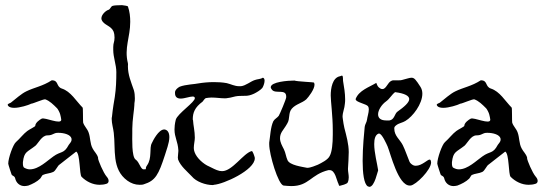

<svg xmlns="http://www.w3.org/2000/svg" viewBox="-20 -719 2119 746"><path d="M75 4C80 4 85 3 90 2C106 -4 124 -13 136 -25C139 -28 143 -37 146 -39C158 -45 175 -45 187 -51C197 -56 204 -76 212 -80C214 -81 275 -130 276 -130C292 -122 288 -41 297 -32C315 -14 340 -1 367 -1C376 -1 385 -2 394 -5C404 -8 405 -21 395 -32C381 -48 361 -97 361 -104V-107C357 -121 346 -130 340 -142C329 -162 332 -184 324 -205C319 -219 307 -229 303 -243C302 -249 303 -300 301 -301C276 -326 255 -364 220 -375C197 -383 209 -407 181 -407C146 -384 112 -379 82 -364C63 -355 40 -334 22 -320C19 -318 10 -316 10 -312V-311C13 -303 23 -300 35 -300C58 -300 91 -311 99 -315C100 -316 100 -316 101 -316C108 -316 150 -335 156 -333C173 -327 187 -313 202 -298C205 -295 213 -280 214 -274C215 -272 218 -256 218 -254C218 -233 155 -264 142 -258C134 -254 117 -242 117 -230C117 -227 92 -215 86 -210C72 -200 57 -180 42 -167C31 -158 12 -105 12 -83C12 -80 24 -43 25 -41C29 -34 36 -37 39 -26C43 -8 57 4 75 4ZM96 -61C89 -61 82 -63 75 -67C70 -69 69 -77 69 -83V-89C74 -131 85 -127 118 -153C129 -163 143 -193 164 -193C187 -193 186 -203 206 -203C229 -203 255 -196 258 -180V-176C258 -168 251 -162 247 -156C228 -120 217 -133 187 -111C165 -96 131 -61 96 -61Z M402 -681C391 -678 374 -662 374 -648C374 -646 374 -644 375 -642C383 -621 411 -620 421 -597C424 -589 425 -581 425 -573C425 -555 420 -553 420 -536V-525C420 -496 432 -467 432 -439C432 -407 431 -375 426 -342C424 -330 418 -297 415 -265C414 -262 414 -260 414 -257C414 -239 420 -221 422 -203C430 -138 413 -62 475 -17C489 -7 505 -1 522 -1C528 -1 534 -1 539 -3C584 -17 596 -40 621 -117C625 -132 638 -163 638 -186C638 -196 636 -204 631 -210C627 -214 622 -216 618 -216C596 -216 574 -172 570 -163C559 -144 572 -105 551 -76C541 -62 554 -61 538 -61C526 -61 522 -89 507 -99C491 -110 494 -181 494 -202V-219C494 -251 502 -298 502 -310C502 -324 504 -321 504 -337C504 -348 503 -359 500 -369C489 -401 477 -428 477 -462C477 -466 478 -469 477 -473C462 -533 486 -574 486 -634C486 -654 484 -674 477 -694C476 -696 463 -698 454 -699C437 -699 422 -698 417 -696C411 -694 408 -683 402 -681Z M1002 -417H1001C992 -411 980 -412 970 -408C954 -403 935 -386 916 -384H910C891 -384 878 -392 861 -396C845 -399 828 -400 811 -400C790 -400 769 -398 751 -395C739 -392 701 -391 678 -382C669 -377 661 -370 660 -361V-357C660 -341 670 -336 682 -336C697 -336 717 -344 729 -344C733 -344 737 -342 737 -338C739 -323 670 -278 663 -254C659 -238 658 -225 658 -216C658 -185 671 -170 673 -135V-132C673 -125 671 -116 671 -107C671 -104 672 -102 672 -99C682 -73 706 -54 725 -34C742 -13 779 0 806 0C808 0 810 0 811 -1C848 -3 970 -58 970 -104V-106C969 -111 962 -133 958 -132C926 -124 883 -54 843 -54C839 -54 836 -55 833 -55C819 -58 806 -66 793 -72C771 -81 744 -105 736 -128C734 -133 733 -139 733 -144C733 -158 737 -172 737 -184C737 -210 731 -232 730 -252C729 -253 729 -255 729 -256C729 -281 737 -302 767 -324C771 -328 775 -337 781 -338C787 -339 795 -340 802 -340C820 -340 837 -337 853 -337C857 -337 861 -337 864 -338C878 -339 891 -345 905 -346C932 -348 941 -343 967 -355C977 -360 991 -368 999 -377C1002 -381 1008 -395 1008 -405C1008 -410 1007 -415 1002 -417Z M1124 -406H1123C1099 -406 1032 -401 1032 -380C1032 -377 1034 -374 1037 -370C1051 -353 1092 -375 1092 -344V-341C1092 -334 1067 -275 1063 -269C1057 -261 1047 -257 1042 -248C1031 -225 1030 -189 1026 -165V-158C1026 -119 1061 -1 1082 2C1094 3 1103 4 1112 4C1181 4 1187 -41 1256 -58H1261C1283 -58 1288 -17 1295 -5C1296 -2 1297 4 1300 3C1307 1 1327 -3 1331 -10C1334 -17 1335 -23 1335 -30C1335 -41 1332 -52 1332 -63C1333 -84 1335 -106 1335 -128C1335 -159 1326 -191 1318 -222C1316 -233 1313 -245 1312 -257C1312 -260 1311 -262 1311 -265C1311 -283 1319 -298 1320 -316C1321 -322 1321 -328 1321 -333C1321 -357 1317 -380 1313 -404C1312 -408 1314 -425 1309 -425H1307C1306 -425 1304 -424 1302 -423C1271 -418 1265 -375 1265 -348C1265 -326 1273 -268 1273 -213V-196C1273 -161 1270 -129 1261 -113C1254 -98 1229 -86 1215 -79C1208 -76 1186 -67 1175 -67H1173C1154 -71 1105 -77 1097 -97C1091 -110 1090 -125 1083 -139C1076 -153 1068 -166 1068 -182C1068 -203 1081 -214 1090 -229L1096 -239C1108 -258 1099 -280 1114 -297C1130 -315 1153 -318 1170 -333C1179 -342 1202 -372 1202 -390C1202 -393 1201 -396 1200 -398C1199 -400 1134 -402 1124 -406Z M1415 7C1436 7 1447 -55 1449 -55V-59C1446 -81 1434 -126 1434 -159C1434 -179 1438 -195 1451 -200H1453C1464 -200 1482 -159 1486 -150C1498 -121 1527 2 1572 2H1575C1596 0 1655 -59 1655 -88C1655 -92 1654 -96 1651 -99H1649C1641 -99 1619 -75 1596 -75C1594 -75 1591 -75 1588 -76C1582 -78 1573 -85 1571 -91C1562 -112 1555 -135 1545 -155C1534 -177 1512 -191 1512 -219V-221C1512 -225 1514 -228 1519 -232C1530 -241 1544 -242 1555 -249C1584 -266 1621 -315 1621 -355C1621 -364 1619 -373 1614 -381C1596 -409 1590 -417 1579 -417C1571 -417 1561 -413 1541 -408C1538 -407 1534 -407 1531 -407H1514C1509 -407 1504 -407 1501 -405C1486 -399 1481 -373 1466 -373C1464 -373 1461 -373 1458 -375C1447 -382 1447 -385 1442 -397C1414 -380 1375 -368 1362 -335V-333C1362 -322 1404 -315 1410 -306C1412 -303 1413 -299 1413 -294C1413 -281 1407 -264 1406 -254C1405 -244 1398 -236 1397 -226C1395 -205 1389 -147 1389 -94C1389 -47 1394 -4 1409 5C1412 6 1414 7 1415 7ZM1493 -251H1481C1458 -251 1449 -261 1449 -275C1449 -291 1463 -313 1480 -325C1494 -335 1502 -351 1515 -361C1554 -356 1570 -346 1570 -334C1570 -321 1551 -304 1524 -285C1513 -277 1513 -254 1493 -251Z M1742 4C1747 4 1752 3 1757 2C1773 -4 1791 -13 1803 -25C1806 -28 1810 -37 1813 -39C1825 -45 1842 -45 1854 -51C1864 -56 1871 -76 1879 -80C1881 -81 1942 -130 1943 -130C1959 -122 1955 -41 1964 -32C1982 -14 2007 -1 2034 -1C2043 -1 2052 -2 2061 -5C2071 -8 2072 -21 2062 -32C2048 -48 2028 -97 2028 -104V-107C2024 -121 2013 -130 2007 -142C1996 -162 1999 -184 1991 -205C1986 -219 1974 -229 1970 -243C1969 -249 1970 -300 1968 -301C1943 -326 1922 -364 1887 -375C1864 -383 1876 -407 1848 -407C1813 -384 1779 -379 1749 -364C1730 -355 1707 -334 1689 -320C1686 -318 1677 -316 1677 -312V-311C1680 -303 1690 -300 1702 -300C1725 -300 1758 -311 1766 -315C1767 -316 1767 -316 1768 -316C1775 -316 1817 -335 1823 -333C1840 -327 1854 -313 1869 -298C1872 -295 1880 -280 1881 -274C1882 -272 1885 -256 1885 -254C1885 -233 1822 -264 1809 -258C1801 -254 1784 -242 1784 -230C1784 -227 1759 -215 1753 -210C1739 -200 1724 -180 1709 -167C1698 -158 1679 -105 1679 -83C1679 -80 1691 -43 1692 -41C1696 -34 1703 -37 1706 -26C1710 -8 1724 4 1742 4ZM1763 -61C1756 -61 1749 -63 1742 -67C1737 -69 1736 -77 1736 -83V-89C1741 -131 1752 -127 1785 -153C1796 -163 1810 -193 1831 -193C1854 -193 1853 -203 1873 -203C1896 -203 1922 -196 1925 -180V-176C1925 -168 1918 -162 1914 -156C1895 -120 1884 -133 1854 -111C1832 -96 1798 -61 1763 -61Z"/></svg>

Font: Ancial
Style: Regular
Weight: 400
Designer: Daytona Mess (Anne-Dauphine Borione)
Foundry: Daytona Mess (Anne-Dauphine Borione)
Version: Version 1.000;Glyphs 3.2 (3192)